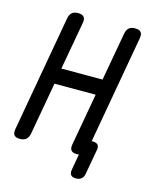

<svg xmlns="http://www.w3.org/2000/svg" viewBox="-128 -827 856 1054"><g transform="rotate(15 300.0 -300.0)"><path d="M392 -332H158L105 -35Q101 -12 88 -1Q75 10 52 10Q29 10 20 -1Q11 -12 15 -35L132 -695Q136 -718 148.5 -729Q161 -740 184 -740Q207 -740 216.5 -729Q226 -718 222 -695L173 -422H407L456 -695Q460 -718 472.5 -729Q485 -740 508 -740Q531 -740 540.5 -729Q550 -718 546 -695L437 -80H444Q464 -80 472.5 -70Q481 -60 477 -40L452 100Q449 120 437 130Q425 140 405 140Q385 140 377 130Q369 120 372 100L388 9Q383 10 376 10Q353 10 344 -1Q335 -12 339 -35Z"/></g></svg>

Font: Maple Mono NL
Style: Italic
Weight: 400
Italic angle: -10°
Monospace: yes
Designer: subframe7536
Version: Version 7.000